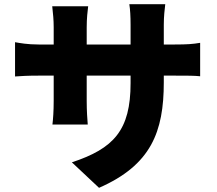

<svg xmlns="http://www.w3.org/2000/svg" viewBox="-20 -826 1040 919"><path d="M52 -624V-460C81 -462 111 -464 165 -464H237V-343C237 -294 234 -255 231 -230H400C398 -255 395 -294 395 -343V-464H605V-428C605 -202 524 -115 324 -49L454 73C703 -36 764 -195 764 -432V-464H818C875 -464 910 -464 938 -461V-621C903 -615 875 -613 817 -613H764V-707C764 -748 768 -780 771 -806H599C603 -781 605 -748 605 -707V-613H395V-695C395 -738 399 -772 402 -796H230C234 -761 237 -729 237 -696V-613H165C111 -613 75 -620 52 -624Z"/></svg>

Font: Noto Sans HK Black
Style: Regular
Weight: 900
Designer: Ryoko NISHIZUKA 西塚涼子 (kana, bopomofo & ideographs); Paul D. Hunt (Latin, Greek & Cyrillic); Sandoll Communications 산돌커뮤니
Foundry: Adobe
Version: Version 2.004;hotconv 1.0.118;makeotfexe 2.5.65603